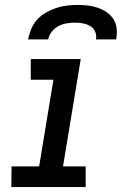

<svg xmlns="http://www.w3.org/2000/svg" viewBox="-20 -760 495 780"><path d="M26 0 27 -84H139L197 -436H105V-520H308L236 -84H328V0ZM94 -600Q98 -621 107 -642.5Q116 -664 131.5 -681Q147 -698 167.5 -709.5Q188 -721 209.5 -728Q231 -735 253 -737.5Q275 -740 296 -740Q317 -740 338 -737.5Q359 -735 378.5 -728Q398 -721 414.5 -709.5Q431 -698 441.5 -681Q452 -664 454 -642.5Q456 -621 452 -600H370Q373 -617 366.5 -631.5Q360 -646 346.5 -654Q333 -662 317 -665Q301 -668 284 -668Q267 -668 250 -665Q233 -662 217.5 -654Q202 -646 190.5 -631.5Q179 -617 176 -600Z"/></svg>

Font: Iosevka Custom Medium Oblique
Style: Regular
Weight: 500
Italic angle: -9°
Designer: Belleve Invis
Foundry: Belleve Invis
Version: Version 27.0.1